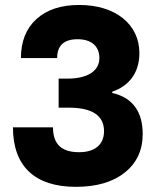

<svg xmlns="http://www.w3.org/2000/svg" viewBox="-20 -740 644 766"><path d="M296.4 -720.2C223.6 -720.2 167 -701.7 125.5 -664.1C84 -626.5 63.5 -574.2 63.5 -508.3H208C208 -558.6 235.4 -583.5 289.6 -583.5C344.7 -583.5 376.5 -555.7 376.5 -508.3C376.5 -457 329.6 -426.3 249 -426.3H213.9V-310.5H253.4C347.7 -310.5 395 -279.3 395 -216.8C395 -163.6 359.4 -132.8 295.4 -132.8C227.5 -132.8 191.4 -163.1 191.4 -231.9H31.7C31.7 -75.2 120.6 5.4 282.7 5.4C365.2 5.4 430.7 -13.7 478 -51.8C525.4 -89.4 549.3 -140.6 549.3 -205.6C549.3 -293.5 509.3 -351.1 427.7 -369.1V-374C499.5 -398.9 536.1 -454.1 536.1 -528.3C536.1 -643.6 439.9 -720.2 296.4 -720.2Z"/></svg>

Font: Estedad ExtraBold
Style: Regular
Weight: 800
Designer: Amin Abedi
Version: Version 7.3